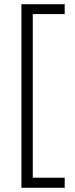

<svg xmlns="http://www.w3.org/2000/svg" viewBox="-20 -735 357 914"><path d="M288 159V111H136V-668H288V-715H82V159Z"/></svg>

Font: Noto Sans Gujarati SemiCondensed Light
Style: Regular
Weight: 300
Width: 4
Designer: Jelle Bosma - Monotype Design Team, Universal Thirst
Foundry: Monotype Imaging Inc.
Version: Version 2.106